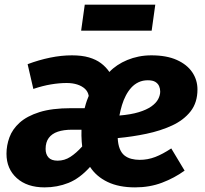

<svg xmlns="http://www.w3.org/2000/svg" viewBox="-20 -786 880 823"><path d="M288.3 -548.8Q331 -548.8 361.3 -539.9Q391.7 -531 412.8 -515.1Q434 -499.2 448.9 -477.5Q463.5 -493.2 483 -506.2Q502.5 -519.3 525.6 -528.8Q548.8 -538.4 574.6 -543.6Q600.5 -548.8 628.9 -548.8Q694 -548.8 737.8 -529.1Q781.6 -509.5 804 -476.4Q826.4 -443.3 826.4 -402.4Q826.4 -346.4 797 -308.7Q767.5 -271.1 717.7 -248.1Q667.9 -225.1 607.4 -212.5Q546.8 -199.8 484.6 -194.1Q485.9 -166.9 493.3 -148.4Q500.7 -129.9 513.4 -119.7Q526.2 -109.6 543 -105.2Q559.8 -100.8 578.9 -100.8Q613.3 -100.8 645.4 -113.1Q677.4 -125.4 714.1 -149.8L771.3 -54.6Q727.6 -23 674.6 -2.9Q621.6 17.2 558.9 17.2Q489.7 17.2 441.3 -6Q392.9 -29.2 366 -70.6Q321.7 -21.2 273.5 -2Q225.4 17.2 171.3 17.2Q96 17.2 51.9 -22.6Q7.8 -62.4 7.8 -127Q7.8 -162.7 20.5 -197.4Q33.2 -232.2 64.3 -260.3Q95.4 -288.4 149.2 -305.4Q202.9 -322.3 284.7 -322.3H342.9Q347.9 -342.3 352.3 -354.4Q356.6 -366.5 360.3 -374.9Q357.3 -393 344.3 -405.2Q331.2 -417.3 311.1 -423.8Q291 -430.2 265.8 -430.2Q234.3 -430.2 198.9 -424.3Q163.5 -418.5 122.9 -404.8L98.4 -510.9Q147.2 -529.2 195.2 -539Q243.2 -548.8 288.3 -548.8ZM329.3 -230H288.1Q253 -230 227.7 -221.5Q202.4 -212.9 189 -194.7Q175.5 -176.5 175.5 -147.5Q175.5 -124.8 187.8 -111.1Q200.1 -97.3 227 -97.3Q256.4 -97.3 281.5 -113.5Q306.7 -129.7 332.3 -158.2Q331.3 -166.2 330.3 -178.5Q329.3 -190.8 329.1 -204.7Q329 -218.5 329.3 -230ZM613.5 -441.9Q591.6 -441.9 573.9 -433.5Q556.2 -425.1 542.9 -410.5Q529.6 -395.9 519.5 -376.6Q509.4 -357.3 502.8 -335.4Q496.3 -313.6 491.9 -290.8Q541.1 -294.9 574.9 -305.2Q608.7 -315.5 629 -330Q649.3 -344.5 658 -361.1Q666.7 -377.8 666.7 -393.5Q666.7 -405.9 662 -416.8Q657.3 -427.7 646 -434.8Q634.7 -441.9 613.5 -441.9ZM645.6 -765.9 630.1 -654.6H327.8L343.3 -765.9Z"/></svg>

Font: Fira Sans Variable
Style: Italic
Weight: 397
Italic angle: -8°
Designer: Carrois Corporate & Edenspiekermann AG
Foundry: Carrois Corporate GbR & Edenspiekermann AG
Version: Version 4.202